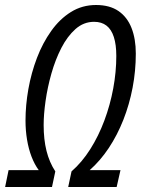

<svg xmlns="http://www.w3.org/2000/svg" viewBox="-58 -744 575 764"><path d="M-37.6 0 -23.9 -66.9H96.2Q79.6 -89.4 67.6 -120.4Q55.7 -151.4 49.6 -188.2Q43.5 -225.1 43.5 -264.2Q43.5 -325.2 54.9 -389.6Q66.4 -454.1 89.1 -513.7Q111.8 -573.2 145.8 -620.8Q179.7 -668.5 224.4 -696.3Q269 -724.1 324.2 -724.1Q378.4 -724.1 413.3 -700.2Q448.2 -676.3 465.3 -632.8Q482.4 -589.4 482.4 -530.8Q482.4 -462.4 469.7 -395.5Q457 -328.6 432.9 -267.3Q408.7 -206.1 374.8 -155Q340.8 -104 298.8 -66.9H421.4L406.2 0H213.4L226.6 -62Q268.1 -98.1 301 -150.1Q334 -202.1 357.2 -264.2Q380.4 -326.2 392.6 -392.1Q404.8 -458 404.8 -521.5Q404.8 -566.4 395 -596.7Q385.3 -627 365.7 -642.1Q346.2 -657.2 316.4 -657.2Q274.9 -657.2 242.4 -628.4Q210 -599.6 186 -553Q162.1 -506.3 146.5 -451.2Q130.9 -396 123.3 -342.3Q115.7 -288.6 115.7 -246.6Q115.7 -189 127 -143.8Q138.2 -98.6 162.1 -62L148.9 0Z"/></svg>

Font: Open Sans Condensed
Style: Italic
Weight: 400
Width: 3
Italic angle: -12°
Designer: Monotype Design Team
Foundry: Monotype Imaging Inc.
Version: Version 3.000